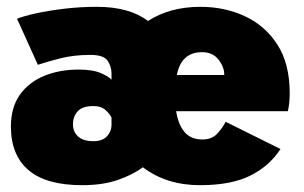

<svg xmlns="http://www.w3.org/2000/svg" viewBox="-20 -532 890 563"><path d="M221 11Q115.5 11 63.8 -33Q12 -77 12 -161Q12 -217 38.2 -254Q64.5 -291 109.5 -309.5Q154.5 -328 211 -328Q252.5 -328 276.8 -317.2Q301 -306.5 307 -298V-316Q307 -337 295.5 -354Q284 -371 245 -371Q196.5 -371 157.2 -361Q118 -351 91 -342L30 -477Q49.5 -485 86.2 -493Q123 -501 169.2 -506.5Q215.5 -512 264 -512Q359.5 -512 414 -470.5Q478 -512 568 -512Q638.5 -512 698 -484.5Q757.5 -457 793.5 -401Q829.5 -345 829.5 -258.5Q829.5 -229 824 -206H496.5Q502.5 -167 521 -145Q539.5 -123 573.5 -123Q602.5 -123 619 -142.2Q635.5 -161.5 641.5 -175L802.5 -95Q769.5 -44.5 713.5 -16.8Q657.5 11 566.5 11Q468 11 399 -41.5Q368.5 -19 324.5 -4Q280.5 11 221 11ZM498.5 -312H637.5V-314Q637.5 -336 620.5 -357.5Q603.5 -379 572.5 -379Q511.5 -379 498.5 -312ZM254 -118Q280.5 -118 293.8 -132.5Q307 -147 307 -165V-187Q302 -198 289.2 -209.5Q276.5 -221 254 -221Q222 -221 208 -205.8Q194 -190.5 194 -167Q194 -145.5 209 -131.8Q224 -118 254 -118Z"/></svg>

Font: Trispace ExtraBold
Style: Regular
Weight: 800
Designer: Tyler Finck
Foundry: Etcetera Type Company
Version: Version 1.210; ttfautohint (v1.8.3)